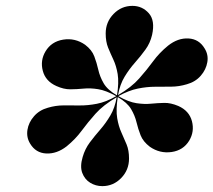

<svg xmlns="http://www.w3.org/2000/svg" viewBox="-20 -812 727 654"><path d="M261.5 -277Q269.5 -305 286.2 -327.2Q303 -349.5 321.8 -371Q340.5 -392.5 356 -418.8Q371.5 -445 377.5 -481Q331.5 -454 305.2 -424.5Q279 -395 258 -366.5Q237 -338 207 -313.5Q173.5 -287.5 137.5 -289.2Q101.5 -291 82.5 -323Q69.5 -344.5 73.5 -369.8Q77.5 -395 95.8 -416Q114 -437 143 -445Q170 -453 196.5 -453Q223 -453 251 -452.8Q279 -452.5 310 -458.5Q341 -464.5 376 -484.5Q341 -504 314.2 -508.2Q287.5 -512.5 264.8 -510.2Q242 -508 219.8 -507.8Q197.5 -507.5 172 -519Q135 -535.5 125.8 -570.8Q116.5 -606 135 -637Q155 -670.5 195.2 -677Q235.5 -683.5 270 -659.5Q293 -642 301.2 -620Q309.5 -598 314.8 -574.5Q320 -551 333 -528.5Q346 -506 378.5 -487Q385.5 -531.5 380.8 -559.8Q376 -588 366.2 -608.8Q356.5 -629.5 348.2 -649.8Q340 -670 340 -698Q340 -737 366.8 -764.5Q393.5 -792 431 -792Q464.5 -792 486.8 -767Q509 -742 498 -693Q491.5 -665 475.2 -642.8Q459 -620.5 439.8 -598.8Q420.5 -577 404.5 -550.8Q388.5 -524.5 382 -488Q428 -515 454.2 -544.8Q480.5 -574.5 501.5 -603.2Q522.5 -632 552.5 -656.5Q586 -683 622 -681Q658 -679 677 -647Q690.5 -625.5 686.2 -600.2Q682 -575 663.8 -554Q645.5 -533 616.5 -525Q590 -517 563.2 -516.8Q536.5 -516.5 508.2 -516.5Q480 -516.5 449.2 -510.2Q418.5 -504 383 -484.5Q418 -464.5 445 -460.5Q472 -456.5 494.5 -458.8Q517 -461 539.2 -461.5Q561.5 -462 587.5 -451Q624.5 -434.5 633.8 -399.2Q643 -364 624.5 -333Q604.5 -300 564.5 -294.2Q524.5 -288.5 490.5 -312Q467.5 -329.5 459 -351Q450.5 -372.5 445 -395.5Q439.5 -418.5 426.5 -440.5Q413.5 -462.5 381 -481.5Q374.5 -437.5 379.2 -409.5Q384 -381.5 393.5 -360.8Q403 -340 411.2 -320Q419.5 -300 419.5 -272Q419.5 -233 392.8 -205.5Q366 -178 328.5 -178Q306 -178 287.2 -189.5Q268.5 -201 260.2 -223Q252 -245 261.5 -277Z"/></svg>

Font: Bodoni* 48pt
Style: Bold Italic
Weight: 700
Italic angle: -13°
Version: Version 2.3